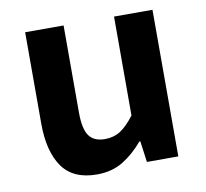

<svg xmlns="http://www.w3.org/2000/svg" viewBox="-68 -634 773 722"><g transform="rotate(-10 318.5 -273.0)"><path d="M246.4 13.8Q155.3 13.8 113.9 -45.8Q72.6 -105.3 72.6 -210.6V-559.8H219.4V-228.7Q219.4 -164.3 238.3 -138.2Q257.3 -112 298.6 -112Q332.7 -112 358.4 -128.6Q384.1 -145.2 412 -182.1V-559.8H558.8V0H438.9L427.9 -80.6H424.3Q388.2 -37.8 346 -12Q303.8 13.8 246.4 13.8Z"/></g></svg>

Font: Shanggu Sans SC VF
Style: Regular
Weight: 250
Designer: GuiWonder
Version: Version 1.021